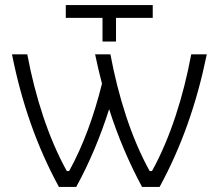

<svg xmlns="http://www.w3.org/2000/svg" viewBox="-20 -733 861 753"><path d="M382 -570H435V-663H579V-713H238V-663H382ZM791 -520H730C699 -354 648 -192 576 -62H567C495 -192 444 -354 413 -520H353C361 -481 370 -443 380 -405C349 -280 306 -161 251 -62H242C170 -192 118 -354 87 -520H27C65 -329 125 -158 211 0H279C332 -97 374 -198 408 -305C442 -198 485 -97 537 0H606C692 -158 752 -329 791 -520Z"/></svg>

Font: Fixel Display Light
Style: Regular
Weight: 300
Designer: AlfaBravo + MacPaw
Foundry: Kyrylo Tkachov, Marchela Mozhyna, Serhii Makarenko, Maria Weinstein, Zakhar Kryvoshyya
Version: Version 1.211